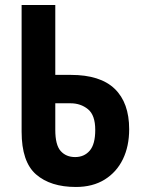

<svg xmlns="http://www.w3.org/2000/svg" viewBox="-20 -734 570 764"><path d="M282 10Q181 10 123.5 -40Q66 -90 66 -210V-714H200V-436H262Q379 -436 436.5 -380.5Q494 -325 494 -220Q494 -152 469 -100.5Q444 -49 396.5 -19.5Q349 10 282 10ZM279 -109Q315 -109 337 -134.5Q359 -160 359 -217Q359 -276 330 -299.5Q301 -323 261 -323H200V-217Q200 -157 221.5 -133Q243 -109 279 -109Z"/></svg>

Font: Noto Sans Mono Condensed
Style: Bold
Weight: 700
Width: 3
Designer: Monotype Design Team
Foundry: Monotype Imaging Inc.
Version: Version 2.014